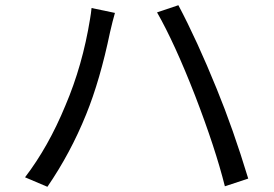

<svg xmlns="http://www.w3.org/2000/svg" viewBox="-20 -719 1040 730"><path d="M228.5 -317.4Q293.9 -470.7 322.3 -646.5Q326.2 -668.9 328.1 -688.5L417 -669.9Q408.2 -639.6 398.4 -596.7Q360.4 -414.1 307.6 -284.2Q248 -136.7 160.2 -8.8L75.2 -44.9Q164.1 -161.1 228.5 -317.4ZM721.7 -355.5Q643.6 -555.7 577.1 -671.9L658.2 -699.2Q729.5 -564.5 803.7 -381.8Q866.2 -229.5 923.8 -40L835 -10.7Q798.8 -155.3 721.7 -355.5Z"/></svg>

Font: Taipei Sans TC Beta
Style: Regular
Weight: 400
Designer: JT Foundry
Foundry: JT Foundry
Version: Version 1.000